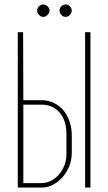

<svg xmlns="http://www.w3.org/2000/svg" viewBox="-20 -844 487 864"><path d="M168 -393Q197 -393 222 -381Q247 -369 265 -348Q283 -327 293 -297.5Q303 -268 303 -233V-156Q303 -125 292 -97Q281 -69 262 -47.5Q243 -26 219 -13Q195 0 168 0H60V-699H84L85 -393ZM387 -699V0H363V-699ZM279 -242Q279 -301 248.5 -337Q218 -373 168 -373H85V-20H166Q189 -20 209.5 -30.5Q230 -41 245.5 -59Q261 -77 270 -100.5Q279 -124 279 -150ZM147 -797Q147 -807 155.5 -815.5Q164 -824 174 -824Q185 -824 194 -815.5Q203 -807 203 -797Q203 -786 194 -777Q185 -768 174 -768Q164 -768 155.5 -777Q147 -786 147 -797ZM248 -797Q248 -807 256 -815.5Q264 -824 275 -824Q286 -824 294.5 -815.5Q303 -807 303 -797Q303 -786 294.5 -777Q286 -768 275 -768Q264 -768 256 -777Q248 -786 248 -797Z"/></svg>

Font: Moniqa Thin Paragraph
Style: Regular
Weight: 100
Designer: Rajesh Rajput
Foundry: Rajesh Rajput
Version: Version 1.000